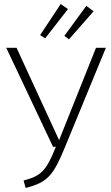

<svg xmlns="http://www.w3.org/2000/svg" viewBox="-20 -921 551 952"><path d="M281 -901 179 -747 204 -731 317 -876ZM408 -892 299 -743 322 -726 444 -865ZM505 -684H456L273 -226L62 -684H11L243 -193H257C208 -71 183 -49 97 -26L107 11C216 -17 244 -50 302 -191Z"/></svg>

Font: Fira Sans ExtraLight
Style: Regular
Weight: 200
Designer: bBox Type GmbH & Carrois Corporate GbR & Edenspiekermann AG
Foundry: bBox Type GmbH & Carrois Corporate GbR & Edenspiekermann AG
Version: Version 4.300;PS 004.300;hotconv 1.0.88;makeotf.lib2.5.64775